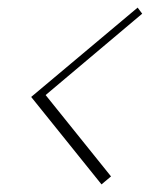

<svg xmlns="http://www.w3.org/2000/svg" viewBox="-20 -515 404 505"><path d="M354 -479 100 -265 272 -51 247 -30 62 -260 342 -495Z"/></svg>

Font: Kleymissky
Style: Regular
Weight: 500
Italic angle: -8°
Designer: gluk
Foundry: gluk
Version: Version 0.283